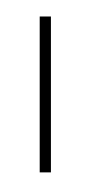

<svg xmlns="http://www.w3.org/2000/svg" viewBox="-20 -937 580 1228"><path d="M233.9 -831.5H305.7V165.5H233.9ZM117.2 -622.1ZM153.3 -917ZM143.6 271Z"/></svg>

Font: Noto Sans Bengali UI
Style: Regular
Weight: 400
Designer: Monotype Design Team
Foundry: Monotype Imaging Inc.
Version: Version 1.03 uh